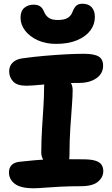

<svg xmlns="http://www.w3.org/2000/svg" viewBox="-20 -997 601 1028"><path d="M121 -538Q71 -538 50 -561Q29 -584 29 -615Q29 -644 48.5 -662.5Q68 -681 103 -685Q160 -693 218 -698Q276 -703 330 -706Q384 -709 428 -709Q484 -709 508 -694.5Q532 -680 532 -645Q532 -603 496 -578Q460 -553 403 -553Q354 -553 316 -551.5Q278 -550 249 -547.5Q220 -545 197 -543Q174 -541 156 -539.5Q138 -538 121 -538ZM296 -104Q253 -104 227 -125Q201 -146 201 -181Q201 -245 205 -307Q209 -369 212.5 -425.5Q216 -482 216 -528Q216 -565 228.5 -583Q241 -601 275 -601Q313 -601 341 -576Q369 -551 369 -515Q369 -482 365 -430Q361 -378 356.5 -311Q352 -244 352 -165Q352 -104 296 -104ZM160 11Q90 11 59 -13Q28 -37 28 -74Q28 -98 42 -113Q56 -128 86 -131Q131 -136 165.5 -139Q200 -142 230 -143Q260 -144 289 -144.5Q318 -145 350.5 -144.5Q383 -144 424 -144Q469 -144 492.5 -136Q516 -128 524.5 -113.5Q533 -99 533 -81Q533 -48 504.5 -24Q476 0 412 0Q354 0 304.5 2.5Q255 5 218 8Q181 11 160 11ZM280 -762Q225 -762 182 -781.5Q139 -801 114.5 -833Q90 -865 90 -902Q90 -938 110 -955Q130 -972 160 -972Q182 -972 195 -963Q208 -954 216 -934Q224 -914 240.5 -902Q257 -890 289 -890Q325 -890 343 -901.5Q361 -913 368 -933Q376 -954 387.5 -965.5Q399 -977 421 -977Q454 -977 471 -958Q488 -939 488 -906Q488 -866 463.5 -833.5Q439 -801 392.5 -781.5Q346 -762 280 -762Z"/></svg>

Font: Shantell Sans
Style: Bold
Weight: 700
Designer: Stephen Nixon, Anya Danilova, Shantell Martin
Foundry: Arrow Type
Version: Version 1.011;[c5ecc13dd]